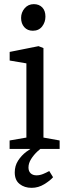

<svg xmlns="http://www.w3.org/2000/svg" viewBox="-20 -716 331 923"><path d="M26.2 0V-40.7L106.9 -54.7V-411.4L26.5 -425V-466.4L165.3 -494.1L188.9 -484.8V-54.7L266.7 -40.7V0ZM137.8 -568.2Q112 -568.2 96.7 -585.5Q81.4 -602.8 81.4 -629.9Q81.4 -656 98.4 -676.1Q115.5 -696.1 142.6 -696.1Q167.7 -696.1 183.1 -680.4Q198.4 -664.7 198.4 -636.2Q198.4 -609.3 182.5 -588.8Q166.5 -568.2 137.8 -568.2ZM132 187Q97.5 187 74.2 168.5Q50.9 150 50.9 113Q50.9 81 67.1 56Q83.2 31 107.3 13Q131.4 -5 154.6 -16H195.1Q178.4 -5.2 160.4 11.6Q142.3 28.4 129.6 48.5Q116.9 68.7 116.9 89.2Q116.9 107.1 127.3 117Q137.6 126.9 155.8 126.9Q171 126.9 186.9 120.5Q202.8 114.1 216.7 106.1L235.1 136Q221.3 152 192.9 169.5Q164.5 187 132 187Z"/></svg>

Font: Faustina Light
Style: Regular
Weight: 300
Designer: Alfonso Garcia
Foundry: http://www.omnibus-type.com
Version: Version 1.200